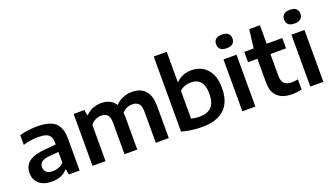

<svg xmlns="http://www.w3.org/2000/svg" viewBox="-71 -1347 3289 1897"><g transform="rotate(-20 1574.0 -399.0)"><path d="M225.5 9.5Q137 9.5 89.2 -33.2Q41.5 -76 41.5 -145.5Q41.5 -220 95.5 -262Q149.5 -304 269.5 -313L409 -325.5L421.5 -248.5L282 -236Q225.5 -230.5 201.5 -211Q177.5 -191.5 177.5 -157.5Q177.5 -123.5 199.8 -104Q222 -84.5 266.5 -84.5Q297 -84.5 327 -95.5Q357 -106.5 381.5 -130.5V-339.5Q381.5 -382.5 367 -406.8Q352.5 -431 321.8 -441Q291 -451 242 -451Q209 -451 166.5 -445.5Q124 -440 84 -427V-529Q125.5 -541.5 174 -547.8Q222.5 -554 264 -554Q350 -554 405.8 -533.2Q461.5 -512.5 488.5 -463.5Q515.5 -414.5 515.5 -330V0H402L392.5 -56H385.5Q358 -23.5 316 -7Q274 9.5 225.5 9.5Z M651 0V-545.5H764L773 -488H780Q811 -520.5 852.8 -537.2Q894.5 -554 943 -554Q995 -554 1035.2 -532.5Q1075.5 -511 1098.5 -463.8Q1121.5 -416.5 1121.5 -339.5V0H987.5V-329.5Q987.5 -390.5 964.2 -413.8Q941 -437 901.5 -437Q880.5 -437 860 -431Q839.5 -425 820.8 -412.2Q802 -399.5 788 -380V0ZM1316.5 0V-329.5Q1316.5 -390.5 1291.8 -413.8Q1267 -437 1227.5 -437Q1205.5 -437 1183.5 -430.8Q1161.5 -424.5 1142 -410.2Q1122.5 -396 1107.5 -372.5L1077.5 -467.5Q1119.5 -515 1168.8 -534.5Q1218 -554 1265.5 -554Q1320 -554 1362.5 -532.2Q1405 -510.5 1429 -462.8Q1453 -415 1453 -337V0Z M1801 10Q1748 10 1693 2.8Q1638 -4.5 1588.5 -19.5V-808H1725.5V-491H1732Q1760 -520.5 1800 -537.2Q1840 -554 1890.5 -554Q1952 -554 2003.5 -526Q2055 -498 2085.8 -438.5Q2116.5 -379 2116.5 -284.5Q2116.5 -139.5 2037.2 -64.8Q1958 10 1801 10ZM1813 -94.5Q1896 -94.5 1937.8 -137.2Q1979.5 -180 1979.5 -274Q1979.5 -337.5 1962 -374.5Q1944.5 -411.5 1913.8 -427Q1883 -442.5 1843 -442.5Q1811 -442.5 1779.8 -431.5Q1748.5 -420.5 1725.5 -396.5V-105.5Q1742.5 -101 1765.2 -97.8Q1788 -94.5 1813 -94.5Z M2226.5 0V-545.5H2363.5V0ZM2295 -638.5Q2251.5 -638.5 2230.2 -657.2Q2209 -676 2209 -710Q2209 -744.5 2230.2 -763.2Q2251.5 -782 2295 -782Q2338.5 -782 2359.8 -763.2Q2381 -744.5 2381 -710Q2381 -676 2359.8 -657.2Q2338.5 -638.5 2295 -638.5Z M2748.5 10Q2650 10 2596.8 -38.5Q2543.5 -87 2543.5 -190V-545.5L2568 -740H2680.5V-213.5Q2680.5 -151 2706.2 -126.5Q2732 -102 2785 -102Q2800 -102 2815.2 -103.8Q2830.5 -105.5 2850 -109.5V-1.5Q2827 3.5 2800.8 6.8Q2774.5 10 2748.5 10ZM2445 -437V-545.5H2845V-437Z M2941 0V-545.5H3078V0ZM3009.5 -638.5Q2966 -638.5 2944.8 -657.2Q2923.5 -676 2923.5 -710Q2923.5 -744.5 2944.8 -763.2Q2966 -782 3009.5 -782Q3053 -782 3074.2 -763.2Q3095.5 -744.5 3095.5 -710Q3095.5 -676 3074.2 -657.2Q3053 -638.5 3009.5 -638.5Z"/></g></svg>

Font: Encode Sans SemiExpanded SemiBold
Style: Regular
Weight: 600
Width: 6
Designer: Multiple Designers
Foundry: Impallari Type
Version: Version 3.002